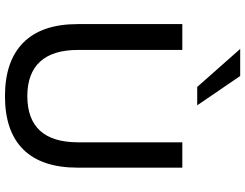

<svg xmlns="http://www.w3.org/2000/svg" viewBox="-127 -851 987 773"><g transform="rotate(90 366.5 -464.5)"><path d="M367 9Q226 9 151.5 -65Q77 -139 77 -284V-705H181V-286Q181 -183 228.5 -132Q276 -81 367 -81Q459 -81 506 -132Q553 -183 553 -286V-705H655V-284Q655 -139 582 -65Q509 9 367 9ZM330 -765 177 -938H286L404 -765Z"/></g></svg>

Font: Nunito Sans 12pt ExtraLight 12pt SemiBold
Style: Regular
Weight: 600
Version: Version 3.101;gftools[0.9.27]